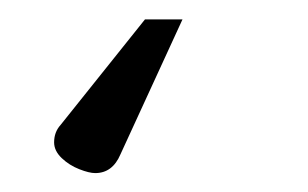

<svg xmlns="http://www.w3.org/2000/svg" viewBox="-20 -35 318 198"><path d="M78.2 143.5Q72 143.5 61.8 139.5Q51.5 135.5 43.6 128Q35.8 120.5 35.8 111.8Q35.8 101.2 42.5 93.8L129.5 -15H168.2L104.2 124.2Q96 143.5 78.2 143.5Z"/></svg>

Font: Quicksand Variable Light
Style: Regular
Weight: 300
Designer: Andrew Paglinawan
Foundry: Andrew Paglinawan
Version: Version 3.004